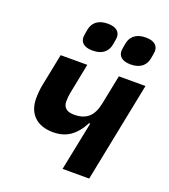

<svg xmlns="http://www.w3.org/2000/svg" viewBox="-137 -850 835 949"><g transform="rotate(20 280.5 -375.5)"><path d="M241 -600C296 -600 320 -629 326 -663C330 -686 332 -696 332 -703C332 -730 314 -751 267 -751C212 -751 188 -722 182 -688C178 -665 176 -655 176 -648C176 -621 194 -600 241 -600ZM441 -600C496 -600 520 -629 526 -663C530 -686 532 -696 532 -703C532 -730 514 -751 467 -751C412 -751 388 -722 382 -688C378 -665 376 -655 376 -648C376 -621 394 -600 441 -600ZM302 0H442L547 -525H407L376 -371C362 -301 327 -271 263 -271C225 -271 205 -288 205 -320C205 -334 207 -352 209 -364L241 -525H101L67 -356C63 -336 60 -310 60 -283C60 -206 106 -154 195 -154C263 -154 310 -185 348 -257H354Z"/></g></svg>

Font: Braiins Sans
Style: Bold Italic
Weight: 700
Italic angle: -11.31°
Designer: Mike Abbink, Paul van der Laan, Pieter van Rosmalen, Jiri Chlebus, Lubos Buracinsky
Foundry: Bold Monday, Sudetype
Version: Version 1.000;hotconv 1.0.109;makeotfexe 2.5.65596